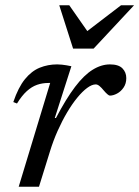

<svg xmlns="http://www.w3.org/2000/svg" viewBox="-20 -709 529 729"><path d="M170.5 -394Q169 -394 167.2 -394Q165.5 -394 164 -394Q141 -394 120.8 -387Q100.5 -380 81.8 -363Q63 -346 44.5 -316L30.5 -321.5Q49.5 -377.5 74.8 -408.5Q100 -439.5 131 -452Q162 -464.5 197 -464.5Q206 -464.5 215 -463.5Q224 -462.5 233 -461Q242 -459.5 251 -457.5L188 -261H192.5Q231 -334.5 265 -379.2Q299 -424 331.8 -444.2Q364.5 -464.5 397.5 -464.5Q430 -464.5 444.8 -449.5Q459.5 -434.5 459.5 -412.5Q459.5 -391.5 449.2 -376.5Q439 -361.5 424.5 -353.8Q410 -346 397 -346Q394 -346 387.8 -351.2Q381.5 -356.5 373.5 -366Q365.5 -376 358 -382.2Q350.5 -388.5 343.5 -388.5Q329 -388.5 311 -375.2Q293 -362 273.5 -338.2Q254 -314.5 235 -282.5Q216 -250.5 199 -212.5Q182 -174.5 169.5 -133.5L128 0H51ZM489 -689 335.5 -524.5H257.5L205 -689H243L317 -583H301L439.5 -689Z"/></svg>

Font: Newsreader 14pt
Style: Italic
Weight: 400
Italic angle: -17°
Designer: Hugues Gentile
Foundry: Production Type
Version: Version 1.003